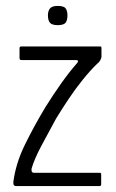

<svg xmlns="http://www.w3.org/2000/svg" viewBox="-20 -629 392 649"><path d="M25 -13Q33 -76 63.5 -138.5Q94 -201 133 -266Q161 -311 188.5 -349.5Q216 -388 240 -415Q244 -420 244 -422.5Q244 -425 238 -426H52Q50 -426 48 -427.5Q46 -429 46 -432V-465Q46 -470 48 -471Q50 -472 53 -472H316Q322 -472 322.5 -470.5Q323 -469 323 -463V-437Q323 -433 319 -425.5Q315 -418 309 -414Q286 -392 260.5 -360.5Q235 -329 212 -294.5Q189 -260 170 -229Q142 -178 119 -134.5Q96 -91 87 -60Q86 -56 87 -50.5Q88 -45 95 -45H316Q319 -45 320.5 -44Q322 -43 322 -39V-6Q322 -2 320 -1Q318 0 314 0H34Q30 0 27.5 -2.5Q25 -5 25 -13ZM208 -577Q208 -560 201.5 -552Q195 -544 175 -544Q156 -544 149 -552Q142 -560 142 -577Q142 -592 149 -600.5Q156 -609 175 -609Q196 -609 202 -600.5Q208 -592 208 -577Z"/></svg>

Font: Glory Light
Style: Regular
Weight: 300
Version: Version 1.011